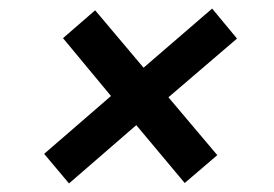

<svg xmlns="http://www.w3.org/2000/svg" viewBox="-20 -553 640 448"><path d="M141 -125 83 -194 239 -329 127 -464 202 -529 315 -395 475 -533 533 -463 373 -326 487 -191 411 -126 298 -261Z"/></svg>

Font: NKDuy Mono SemiBold
Style: Italic
Weight: 600
Italic angle: -9°
Monospace: yes
Designer: NKDuy
Foundry: NKDuy
Version: Version 2.251; ttfautohint (v1.8.4.7-5d5b)